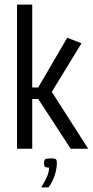

<svg xmlns="http://www.w3.org/2000/svg" viewBox="-20 -646 403 834"><path d="M54 0V-626H120V0ZM287 0 146 -216H92V-266H146L272 -482L334 -458L205 -247L363 0ZM159 168Q174 144 183.5 123Q193 102 193 82Q178 82 174.5 77Q171 72 171 64Q171 52 175 47Q179 42 201 42Q220 42 223.5 46.5Q227 51 227 63Q227 80 222 100.5Q217 121 208.5 138.5Q200 156 191 168Z"/></svg>

Font: Smooch Sans Thin Medium
Style: Regular
Weight: 500
Version: Version 1.010